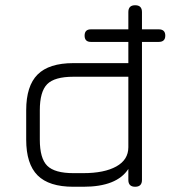

<svg xmlns="http://www.w3.org/2000/svg" viewBox="-20 -713 651 733"><path d="M260 0Q167 0 123.5 -43.5Q80 -87 80 -180V-292Q80 -385 123.5 -428.5Q167 -472 260 -472H470V-553H327Q303 -553 303 -577Q303 -601 327 -601H470V-667Q470 -693 496 -693Q522 -693 522 -667V-601H586Q611 -601 611 -577Q611 -553 586 -553H522V-26Q522 0 496 0Q470 0 470 -26V-68Q426 0 298 0ZM298 -52Q378 -52 424 -77.5Q470 -103 470 -151V-420H260Q188 -420 160 -391.5Q132 -363 132 -292V-180Q132 -108 160.5 -80Q189 -52 260 -52Z"/></svg>

Font: Jura
Style: Regular
Weight: 400
Designer: Daniel Johnson, Alexei Vanyashin
Foundry: Daniel Johnson
Version: Version 5.103